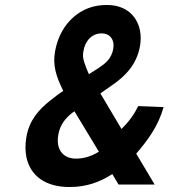

<svg xmlns="http://www.w3.org/2000/svg" viewBox="-20 -741 684 771"><path d="M431 -42 456 0H601L527 -124C575 -180 615 -234 637 -311L535 -315C519 -282 499 -254 468 -223L383 -366L429 -398C477 -431 528 -477 542 -555C546 -578 546 -599 542 -619C530 -678 485 -721 409 -721C383 -721 357 -717 334 -708C270 -683 217 -624 201 -534C196 -507 197 -481 203 -456C209 -431 220 -404 234 -376C214 -363 197 -349 180 -336C139 -303 98 -261 86 -191C81 -162 81 -135 86 -110C102 -35 162 10 259 10C328 10 381 -10 431 -42ZM285 -104C233 -104 204 -141 214 -199C221 -241 243 -266 269 -287L279 -294L377 -132C347 -113 316 -104 285 -104ZM388 -607C421 -607 441 -582 435 -546C428 -505 403 -486 376 -468L337 -443C329 -460 323 -477 318 -492C313 -507 312 -521 315 -536C322 -578 350 -607 388 -607Z"/></svg>

Font: Asimov
Style: NarIt
Weight: 500
Designer: Google
Version: Version 2.000980; 2014